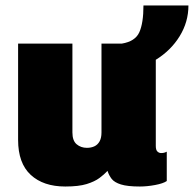

<svg xmlns="http://www.w3.org/2000/svg" viewBox="-20 -670 707 700"><path d="M218 10Q138 10 92 -32.5Q46 -75 46 -160V-511H244V-187Q244 -157 259.5 -144Q275 -131 297 -131Q312 -131 324 -136.5Q336 -142 343 -154.5Q350 -167 350 -187V-511H424Q473 -519 488 -552.5Q503 -586 503 -650H667Q667 -590 635 -538Q603 -486 548 -452V-138Q548 -123 554 -117.5Q560 -112 567 -112Q573 -112 577.5 -113Q582 -114 588 -117V-10Q575 -1 545.5 4.5Q516 10 490 10Q445 10 421 2.5Q397 -5 387 -18Q377 -31 372 -47Q360 -34 342.5 -21Q325 -8 296 1Q267 10 218 10Z"/></svg>

Font: Chivo Mono Medium Black
Style: Regular
Weight: 900
Monospace: yes
Version: Version 1.008